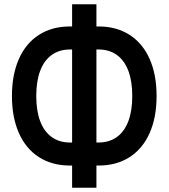

<svg xmlns="http://www.w3.org/2000/svg" viewBox="-20 -850 790 900"><path d="M318 -74H308Q224 -74 162.5 -113.5Q101 -153 68.5 -226.5Q36 -300 36 -400Q36 -500 68.5 -573.5Q101 -647 162.5 -686.5Q224 -726 308 -726H318V-830H432V-726H442Q526 -726 587.5 -686.5Q649 -647 681.5 -573.5Q714 -500 714 -400Q714 -300 681.5 -226.5Q649 -153 587.5 -113.5Q526 -74 442 -74H432V30H318ZM318 -182V-618H308Q258 -618 222.5 -592.5Q187 -567 168.5 -518.5Q150 -470 150 -400Q150 -330 168.5 -281.5Q187 -233 222.5 -207.5Q258 -182 308 -182ZM600 -400Q600 -470 581.5 -518.5Q563 -567 527.5 -592.5Q492 -618 442 -618H432V-182H442Q492 -182 527.5 -207.5Q563 -233 581.5 -281.5Q600 -330 600 -400Z"/></svg>

Font: Martian Mono Custom sWd Rg
Style: Regular
Weight: 400
Width: 6
Monospace: yes
Designer: Alex Havermale
Foundry: Evil Martians
Version: Version 1.000